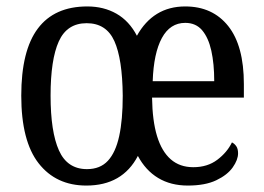

<svg xmlns="http://www.w3.org/2000/svg" viewBox="-20 -566 818 596"><path d="M248 10Q154 10 100 -59Q46 -128 46 -269Q46 -409 97.5 -477.5Q149 -546 251 -546Q302 -546 341.5 -523.5Q381 -501 405 -455Q430 -500 467.5 -523Q505 -546 555 -546Q640 -546 688.5 -485Q737 -424 737 -305V-263H452Q453 -191 467.5 -143.5Q482 -96 510 -71.5Q538 -47 580 -47Q624 -47 654.5 -70Q685 -93 700 -124Q708 -120 713.5 -112Q719 -104 719 -90Q719 -70 702.5 -46.5Q686 -23 651.5 -6.5Q617 10 563 10Q510 10 471 -13.5Q432 -37 408 -82Q384 -36 344 -13Q304 10 248 10ZM250 -41Q291 -41 315 -67Q339 -93 350 -143.5Q361 -194 361 -269Q360 -383 335 -438.5Q310 -494 249 -494Q188 -494 162.5 -437.5Q137 -381 137 -269Q137 -157 163 -99Q189 -41 250 -41ZM645 -314Q645 -368 636 -408.5Q627 -449 607.5 -472Q588 -495 555 -495Q508 -495 482.5 -448Q457 -401 454 -314Z"/></svg>

Font: Noto Serif Khmer Condensed
Style: Regular
Weight: 400
Width: 3
Designer: Danh Hong and the Monotype Design Team
Foundry: Monotype Imaging Inc.
Version: Version 2.004